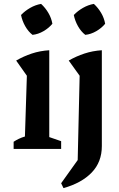

<svg xmlns="http://www.w3.org/2000/svg" viewBox="-20 -765 613 986"><path d="M50 0V-37Q62 -45 76.5 -52Q91 -59 108 -64L118 -376L63 -454Q101 -476 143 -490Q185 -504 233 -507V-61L294 -40V0ZM191 -745Q213 -725 228.5 -698.5Q244 -672 249 -643Q231 -621 203.5 -605Q176 -589 147 -586Q125 -603 109.5 -630.5Q94 -658 88 -688Q108 -709 135 -724.5Q162 -740 191 -745ZM306 201 294 176 379 57 389 -376 333 -454Q371 -476 413.5 -490Q456 -504 503 -507V-15Q503 67 451 121Q399 175 306 201ZM462 -745Q484 -725 499.5 -698.5Q515 -672 520 -643Q502 -621 474.5 -605Q447 -589 418 -586Q396 -603 380.5 -630.5Q365 -658 359 -688Q379 -709 406 -724.5Q433 -740 462 -745Z"/></svg>

Font: Piazzolla Thin
Style: Bold
Weight: 700
Version: Version 2.005